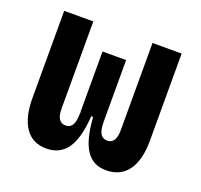

<svg xmlns="http://www.w3.org/2000/svg" viewBox="-98 -628 782 747"><g transform="rotate(20 293.0 -254.5)"><path d="M411.1 9.8Q357.4 9.8 328.9 -32.5Q300.3 -74.7 293.9 -168H286.1Q279.8 -74.7 249.8 -32.5Q219.7 9.8 164.1 9.8Q106.9 9.8 76.9 -33.4Q46.9 -76.7 46.9 -156.2V-517.6H167.5V-156.2Q167.5 -100.1 204.6 -100.1Q222.7 -100.1 231.9 -115.2Q241.2 -130.4 241.2 -166L243.2 -168H241.2V-419.9H338.9V-168H336.9L338.9 -166Q338.9 -130.4 348.4 -115.2Q357.9 -100.1 376 -100.1Q412.6 -100.1 412.6 -156.2V-517.6H533.2V-156.2Q533.2 -76.7 502 -33.4Q470.7 9.8 411.1 9.8Z"/></g></svg>

Font: Cascadia Code SemiBold
Style: Regular
Weight: 600
Monospace: yes
Designer: Aaron Bell
Foundry: Saja Typeworks
Version: Version 2404.023; ttfautohint (v1.8.4)